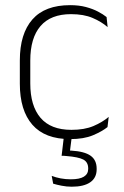

<svg xmlns="http://www.w3.org/2000/svg" viewBox="-20 -516 469 726"><path d="M245 10Q150 10 102.5 -44.2Q55 -98.5 55 -199.5V-287.5Q55 -388.5 102.5 -442.5Q150 -496.5 245 -496.5Q278.5 -496.5 304.8 -489.5Q331 -482.5 350.5 -472.2Q370 -462 383 -451.5L387 -413.5Q363.5 -434 330 -448.2Q296.5 -462.5 248.5 -462.5Q172 -462.5 133.2 -417.5Q94.5 -372.5 94.5 -287V-200.5Q94.5 -116 133.2 -70.5Q172 -25 250 -25Q299.5 -25 333.5 -39.5Q367.5 -54 391 -74L386.5 -35.5Q366 -19 331.5 -4.5Q297 10 245 10ZM222 -3.5H252L243 67L224 52.5Q228.5 52.5 236.2 52.8Q244 53 249.5 53.5Q299.5 56.5 322.5 72.8Q345.5 89 345.5 122V124Q345.5 156.5 321.2 173.2Q297 190 251.5 190Q231.5 190 212.8 186.2Q194 182.5 181 178.5L175.5 149Q191 155 209.2 158.5Q227.5 162 248 162Q281 162 297.2 152Q313.5 142 313.5 122.5V121Q313.5 97 294.8 87.2Q276 77.5 231 74Q226.5 73.5 222 73.2Q217.5 73 213 73Z"/></svg>

Font: Anek Devanagari Medium ExtraLight
Style: Regular
Weight: 250
Version: Version 1.003